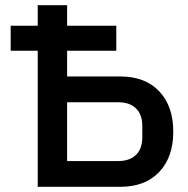

<svg xmlns="http://www.w3.org/2000/svg" viewBox="-20 -718 722 738"><path d="M125 0V-523H21V-619H125V-698H238V-619H427V-523H238V-424H443Q538 -424 592 -367Q646 -310 646 -212Q646 -114 592 -57Q538 0 443 0ZM238 -99H435Q478 -99 502.5 -122.5Q527 -146 527 -191V-233Q527 -278 502.5 -301.5Q478 -325 435 -325H238Z"/></svg>

Font: IBM Plex Sans Medm
Style: Regular
Weight: 500
Designer: Mike Abbink, Paul van der Laan, Pieter van Rosmalen
Foundry: Bold Monday
Version: Version 3.005